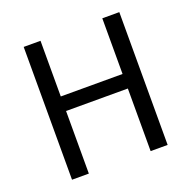

<svg xmlns="http://www.w3.org/2000/svg" viewBox="-118 -773 888 891"><g transform="rotate(-20 326.0 -328.0)"><path d="M89.8 -655.8H172.9V-380.9H478V-655.8H562V0H478V-309.1H172.9V0H89.8Z"/></g></svg>

Font: Pyidaungsu
Style: Regular
Weight: 400
Designer: Sun Tun
Foundry: MCF
Version: Version 2.053; ttfautohint (v1.8.2)